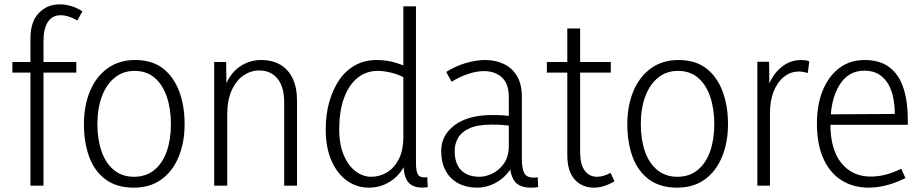

<svg xmlns="http://www.w3.org/2000/svg" viewBox="-20 -854 4230 883"><path d="M120 0V-678Q120 -754 158.5 -794Q197 -834 254 -834Q280 -834 306 -826.5Q332 -819 359 -802L336 -760Q315 -772 295.5 -778Q276 -784 259 -784Q221 -784 200.5 -753.5Q180 -723 180 -664V0ZM37 -520V-569H331V-520Z M766 -283Q766 -354 747 -409.5Q728 -465 691 -496.5Q654 -528 599 -528Q545 -528 506.5 -496Q468 -464 448 -409Q428 -354 428 -283Q428 -213 447 -158Q466 -103 504 -72Q542 -41 596 -41Q652 -41 690 -72.5Q728 -104 747 -158.5Q766 -213 766 -283ZM829 -283Q829 -199 801.5 -132.5Q774 -66 722 -28.5Q670 9 595 9Q517 9 466 -28.5Q415 -66 390.5 -132Q366 -198 366 -283Q366 -368 394 -435Q422 -502 475 -540Q528 -578 601 -578Q679 -578 728.5 -540Q778 -502 803.5 -435.5Q829 -369 829 -283Z M1287 0V-383Q1287 -455 1256 -492.5Q1225 -530 1172 -530Q1134 -530 1100 -507Q1066 -484 1045.5 -438.5Q1025 -393 1025 -326V0H965V-569H1020L1022 -420H1003Q1025 -502 1072.5 -540Q1120 -578 1181 -578Q1232 -578 1269 -556.5Q1306 -535 1326 -493Q1346 -451 1346 -390V0Z M1893 -825V-105Q1893 -65 1903 -50Q1913 -35 1945 -39L1947 7Q1908 12 1883.5 2.5Q1859 -7 1847.5 -32Q1836 -57 1836 -99V-146H1863Q1838 -67 1788.5 -29Q1739 9 1676 9Q1620 9 1575 -23.5Q1530 -56 1504 -116Q1478 -176 1478 -259Q1478 -328 1494.5 -386Q1511 -444 1541 -487.5Q1571 -531 1614.5 -554.5Q1658 -578 1712 -578Q1760 -578 1803 -564.5Q1846 -551 1879 -531L1837 -498Q1809 -513 1776 -520.5Q1743 -528 1718 -528Q1662 -528 1622 -494Q1582 -460 1561 -400Q1540 -340 1540 -261Q1540 -188 1561.5 -139Q1583 -90 1616.5 -65.5Q1650 -41 1687 -41Q1725 -41 1758.5 -60.5Q1792 -80 1813.5 -121Q1835 -162 1835 -226V-825Z M2324 -115 2345 -110Q2329 -70 2301 -43.5Q2273 -17 2240 -4Q2207 9 2174 9Q2126 9 2088.5 -10.5Q2051 -30 2030 -68Q2009 -106 2009 -160Q2009 -232 2071 -278.5Q2133 -325 2244 -325Q2271 -325 2295 -323.5Q2319 -322 2342 -317V-273Q2317 -277 2294.5 -279Q2272 -281 2243 -281Q2178 -281 2140.5 -264.5Q2103 -248 2087 -220.5Q2071 -193 2071 -160Q2071 -101 2101 -71Q2131 -41 2186 -41Q2213 -41 2244.5 -56Q2276 -71 2298 -102.5Q2320 -134 2320 -184V-407Q2320 -469 2288 -498Q2256 -527 2206 -527Q2172 -527 2133 -514Q2094 -501 2057 -478L2032 -523Q2074 -550 2122 -564Q2170 -578 2211 -578Q2258 -578 2296.5 -560Q2335 -542 2357.5 -504.5Q2380 -467 2380 -410V-121Q2380 -79 2391 -58Q2402 -37 2435 -37Q2440 -37 2444 -37.5Q2448 -38 2453 -39L2455 6Q2447 8 2438.5 8.5Q2430 9 2422 9Q2368 9 2346 -21.5Q2324 -52 2324 -115Z M2712 9Q2657 9 2623 -28.5Q2589 -66 2589 -140V-723H2648V-154Q2648 -98 2669 -69.5Q2690 -41 2726 -41Q2740 -41 2755.5 -45.5Q2771 -50 2788 -59L2806 -20Q2780 -5 2756.5 2Q2733 9 2712 9ZM2495 -520V-569H2789V-520Z M3265 -283Q3265 -354 3246 -409.5Q3227 -465 3190 -496.5Q3153 -528 3098 -528Q3044 -528 3005.5 -496Q2967 -464 2947 -409Q2927 -354 2927 -283Q2927 -213 2946 -158Q2965 -103 3003 -72Q3041 -41 3095 -41Q3151 -41 3189 -72.5Q3227 -104 3246 -158.5Q3265 -213 3265 -283ZM3328 -283Q3328 -199 3300.5 -132.5Q3273 -66 3221 -28.5Q3169 9 3094 9Q3016 9 2965 -28.5Q2914 -66 2889.5 -132Q2865 -198 2865 -283Q2865 -368 2893 -435Q2921 -502 2974 -540Q3027 -578 3100 -578Q3178 -578 3227.5 -540Q3277 -502 3302.5 -435.5Q3328 -369 3328 -283Z M3463 0V-570H3517L3519 -420H3503Q3518 -493 3562.5 -535.5Q3607 -578 3663 -578Q3673 -578 3682.5 -577Q3692 -576 3702 -572L3695 -518Q3673 -525 3654 -525Q3615 -525 3584.5 -500Q3554 -475 3537.5 -432Q3521 -389 3521 -333V0Z M3975 9Q3904 9 3850 -25Q3796 -59 3766.5 -125Q3737 -191 3737 -286Q3737 -373 3764 -438.5Q3791 -504 3840 -541Q3889 -578 3956 -578Q4028 -578 4072 -543.5Q4116 -509 4135.5 -447Q4155 -385 4155 -305V-280H3770L3771 -328L4095 -330Q4095 -366 4088.5 -401.5Q4082 -437 4066 -465.5Q4050 -494 4023 -511.5Q3996 -529 3955 -529Q3881 -529 3840 -462Q3799 -395 3799 -283Q3799 -166 3849.5 -104Q3900 -42 3984 -42Q4019 -42 4053.5 -51Q4088 -60 4125 -78L4144 -35Q4100 -13 4057.5 -2Q4015 9 3975 9Z"/></svg>

Font: Yaldevi Light
Style: Regular
Weight: 300
Designer: Sol Matas, Rajitha Manaperi, Kosala Senevirathne
Foundry: Mooniak
Version: Version 1.100